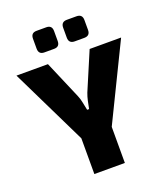

<svg xmlns="http://www.w3.org/2000/svg" viewBox="-164 -1003 963 1112"><g transform="rotate(-20 317.5 -447.0)"><path d="M640 -690 407 -212H228L-5 -690H189L289 -456Q298 -435 302.5 -410.5Q307 -386 312 -364H324Q328 -386 333.5 -411Q339 -436 347 -457L446 -690ZM412 -321V0H224V-321ZM439 -894Q475 -894 475 -858V-797Q475 -761 439 -761H380Q344 -761 344 -797V-858Q344 -894 380 -894ZM253 -894Q288 -894 288 -858V-797Q288 -761 253 -761H193Q158 -761 158 -797V-858Q158 -894 193 -894Z"/></g></svg>

Font: Exo 2 ExtraBold
Style: Regular
Weight: 800
Designer: Natanael Gama
Foundry: Natanael Gama
Version: Version 2.010